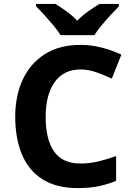

<svg xmlns="http://www.w3.org/2000/svg" viewBox="-20 -954 677 984"><path d="M393 -598Q306 -598 260 -533Q214 -468 214 -355Q214 -241 256.5 -178.5Q299 -116 393 -116Q437 -116 480.5 -126Q524 -136 575 -154V-27Q528 -8 482 1Q436 10 379 10Q269 10 197.5 -35.5Q126 -81 92 -163.5Q58 -246 58 -356Q58 -464 97 -547Q136 -630 210.5 -677Q285 -724 393 -724Q446 -724 499.5 -710.5Q553 -697 602 -674L553 -551Q513 -570 472.5 -584Q432 -598 393 -598ZM290 -774Q276 -797 253.5 -824Q231 -851 207.5 -877Q184 -903 165 -921V-934H264Q290 -918 320 -896.5Q350 -875 376 -848Q402 -875 433 -896.5Q464 -918 490 -934H589V-921Q571 -903 547 -877Q523 -851 500.5 -824Q478 -797 464 -774Z"/></svg>

Font: Noto Sans Myanmar
Style: Bold
Weight: 700
Designer: Monotype Design Team
Foundry: Monotype Imaging Inc.
Version: Version 2.107; ttfautohint (v1.8.4.7-5d5b)